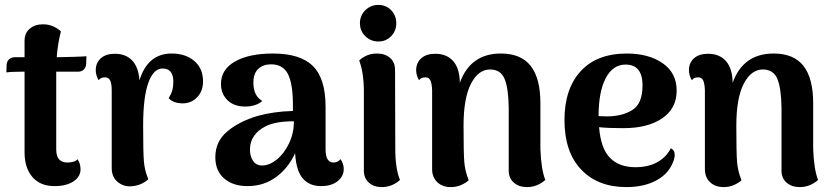

<svg xmlns="http://www.w3.org/2000/svg" viewBox="-20 -748 3395 782"><path d="M332 -519 331 -488Q330 -473 321 -464.5Q312 -456 298 -456H209V-426V-139Q209 -86 255 -86Q267 -86 279.5 -89.5Q292 -93 295 -100Q308 -83 308 -59Q308 -28 279 -9Q250 10 202 10Q144 10 112 -27Q80 -64 80 -128V-456H66Q25 -456 6 -453L7 -484Q8 -499 17.5 -507Q27 -515 41 -515H80V-582Q80 -613 101 -631Q122 -649 155 -649Q179 -649 198 -640Q217 -631 228 -620Q215 -569 211 -515H214Q235 -515 280.5 -516.5Q326 -518 332 -519Z M807 -416Q807 -378 784 -353Q761 -328 726 -327Q686 -327 667 -348Q678 -366 682 -381Q686 -396 686 -416Q686 -442 675 -455.5Q664 -469 642 -469Q605 -469 584 -410.5Q563 -352 563 -236Q563 -129 566 -91.5Q569 -54 584 -18Q573 -7 554 1.5Q535 10 510 11Q479 11 457 -9Q435 -29 435 -63V-380Q435 -408 428.5 -420.5Q422 -433 408 -433Q389 -433 382 -421Q370 -441 370 -462Q370 -492 390.5 -510.5Q411 -529 448 -529Q492 -529 518 -502Q544 -475 548 -421Q582 -530 679 -530Q736 -530 771.5 -499.5Q807 -469 807 -416Z M1380 -59Q1380 -30 1355 -10Q1330 10 1288 10Q1240 10 1213 -21.5Q1186 -53 1182 -124Q1154 -63 1104 -26.5Q1054 10 988 10Q929 10 893 -21Q857 -52 857 -108Q857 -172 906 -213Q955 -254 1030 -276Q1095 -294 1173 -296V-321Q1173 -406 1153 -446Q1133 -486 1084 -486Q1052 -486 1032 -467.5Q1012 -449 1012 -411Q1012 -358 1048 -337Q1037 -326 1018.5 -320Q1000 -314 979 -314Q933 -314 906.5 -340Q880 -366 880 -406Q880 -465 937 -497.5Q994 -530 1092 -530Q1203 -530 1254.5 -479Q1306 -428 1306 -313V-139Q1306 -86 1339 -86Q1346 -86 1354 -89.5Q1362 -93 1367 -100Q1380 -81 1380 -59ZM1177 -254Q1098 -254 1059 -232Q1031 -218 1014.5 -194Q998 -170 998 -139Q998 -112 1010.5 -93Q1023 -74 1048 -74Q1077 -74 1107 -98Q1137 -122 1157 -163.5Q1177 -205 1177 -254Z M1446 -653Q1446 -685 1468 -706.5Q1490 -728 1521 -728Q1552 -728 1573 -706.5Q1594 -685 1594 -653Q1594 -622 1573 -600.5Q1552 -579 1521 -579Q1490 -579 1468 -600.5Q1446 -622 1446 -653ZM1609 -15Q1577 14 1534 14Q1503 14 1482.5 -4Q1462 -22 1462 -53V-375Q1462 -451 1443 -502Q1474 -530 1515 -530Q1548 -530 1568.5 -512.5Q1589 -495 1589 -463L1590 -141Q1590 -62 1609 -15Z M2201 -15Q2168 14 2126 14Q2094 14 2073 -4Q2052 -22 2052 -53V-308Q2051 -389 2035 -427Q2019 -465 1976 -465Q1928 -465 1898 -406.5Q1868 -348 1868 -236Q1868 -126 1871 -88.5Q1874 -51 1889 -14Q1879 -4 1859.5 5Q1840 14 1816 14Q1782 14 1761 -6Q1740 -26 1740 -59V-380Q1739 -408 1733 -420.5Q1727 -433 1713 -433Q1694 -433 1687 -421Q1675 -441 1675 -462Q1675 -492 1695.5 -510.5Q1716 -529 1753 -529Q1799 -529 1825.5 -499.5Q1852 -470 1853 -411Q1896 -530 2020 -530Q2102 -530 2141.5 -479.5Q2181 -429 2181 -328V-141Q2184 -58 2201 -15Z M2728 -117Q2728 -104 2721 -87Q2702 -39 2652 -12.5Q2602 14 2531 14Q2415 14 2347 -57.5Q2279 -129 2279 -259Q2279 -386 2345 -458Q2411 -530 2533 -530Q2622 -530 2679 -490.5Q2736 -451 2736 -379Q2736 -306 2677 -266Q2618 -226 2519 -226Q2455 -226 2420 -230Q2427 -143 2464.5 -105Q2502 -67 2568 -67Q2621 -67 2658 -88Q2695 -109 2712 -144Q2728 -137 2728 -117ZM2418 -276V-275L2452 -274Q2514 -274 2555.5 -300Q2597 -326 2597 -400Q2597 -485 2528 -485Q2476 -485 2447 -429.5Q2418 -374 2418 -276Z M3312 -15Q3279 14 3237 14Q3205 14 3184 -4Q3163 -22 3163 -53V-308Q3162 -389 3146 -427Q3130 -465 3087 -465Q3039 -465 3009 -406.5Q2979 -348 2979 -236Q2979 -126 2982 -88.5Q2985 -51 3000 -14Q2990 -4 2970.5 5Q2951 14 2927 14Q2893 14 2872 -6Q2851 -26 2851 -59V-380Q2850 -408 2844 -420.5Q2838 -433 2824 -433Q2805 -433 2798 -421Q2786 -441 2786 -462Q2786 -492 2806.5 -510.5Q2827 -529 2864 -529Q2910 -529 2936.5 -499.5Q2963 -470 2964 -411Q3007 -530 3131 -530Q3213 -530 3252.5 -479.5Q3292 -429 3292 -328V-141Q3295 -58 3312 -15Z"/></svg>

Font: Arima Madurai Black
Style: Regular
Weight: 900
Designer: Joana Correia and Natanael Gama
Foundry: NDISCOVER
Version: Version 1.019